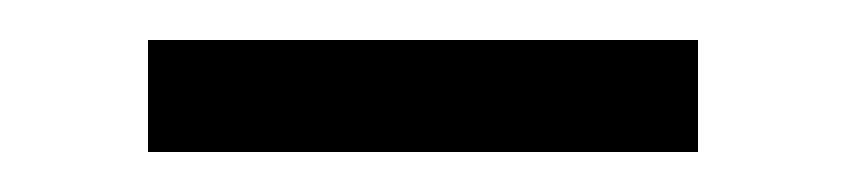

<svg xmlns="http://www.w3.org/2000/svg" viewBox="-20 -351 427 96"><path d="M54 -275H329V-331H54Z"/></svg>

Font: Aerodynamic
Style: Regular
Weight: 500
Designer: Google
Version: Version 2.000980; 2014